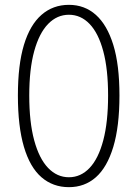

<svg xmlns="http://www.w3.org/2000/svg" viewBox="-20 -761 568 794"><path d="M265 13Q199 13 151.5 -28Q104 -69 79 -153.5Q54 -238 54 -366Q54 -493 79 -575.5Q104 -658 151.5 -699.5Q199 -741 265 -741Q330 -741 376.5 -699.5Q423 -658 448.5 -575.5Q474 -493 474 -366Q474 -238 448.5 -153.5Q423 -69 376.5 -28Q330 13 265 13ZM265 -28Q314 -28 350.5 -66.5Q387 -105 407 -180.5Q427 -256 427 -366Q427 -475 407 -549.5Q387 -624 350.5 -662Q314 -700 265 -700Q216 -700 179 -662Q142 -624 121.5 -549.5Q101 -475 101 -366Q101 -256 121.5 -180.5Q142 -105 179 -66.5Q216 -28 265 -28Z"/></svg>

Font: Noto Sans SC Thin ExtraLight
Style: Regular
Weight: 250
Version: Version 2.004-H2;hotconv 1.0.118;makeotfexe 2.5.65603